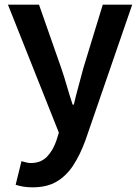

<svg xmlns="http://www.w3.org/2000/svg" viewBox="-20 -575 599 822"><path d="M120 227Q97 227 79.5 224Q62 221 47 216L72 115Q80 117 90.5 120Q101 123 112 123Q155 123 181 96Q207 69 221 28L232 -7L14 -555H147L242 -284Q255 -246 266.5 -206Q278 -166 291 -127H296Q305 -166 316 -205.5Q327 -245 337 -284L420 -555H546L346 25Q323 88 293.5 133Q264 178 222.5 202.5Q181 227 120 227Z"/></svg>

Font: Noto Sans HK Thin SemiBold
Style: Regular
Weight: 600
Version: Version 2.004-H2;hotconv 1.0.118;makeotfexe 2.5.65603